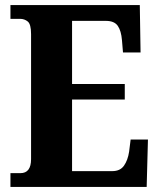

<svg xmlns="http://www.w3.org/2000/svg" viewBox="-20 -734 625 754"><path d="M21 0V-54H60Q102 -54 102 -109V-600Q102 -639 89 -649.5Q76 -660 59 -660H21V-714H529L532 -528H463L459 -576Q456 -613 442.5 -632.5Q429 -652 396 -652H263V-404H470V-343H263V-62H421Q452 -62 467 -83.5Q482 -105 487 -138L493 -186H561L556 0Z"/></svg>

Font: Noto Serif Lao Condensed ExtraBold
Style: Regular
Weight: 800
Width: 3
Designer: Monotype Design Team
Foundry: Monotype Imaging Inc.
Version: Version 2.003; ttfautohint (v1.8.4.7-5d5b)